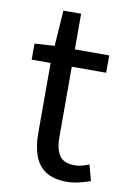

<svg xmlns="http://www.w3.org/2000/svg" viewBox="-82 -747 541 811"><g transform="rotate(10 188.5 -341.0)"><path d="M262.5 13.4Q204.9 13.4 171 -9.3Q137.2 -32 122.8 -72.8Q108.4 -113.5 108.4 -167.7V-469H27.1V-537.6L112.7 -543.4L123 -696.2H199.2V-543.4H346.6V-469H199.2V-165.4Q199.2 -116 217.6 -88.5Q235.9 -61 283.4 -61Q298 -61 315.1 -65.4Q332.1 -69.8 344.5 -75.6L362.8 -7Q340.2 0.6 314.2 7Q288.2 13.4 262.5 13.4Z"/></g></svg>

Font: Noto Sans JP
Style: Regular
Weight: 100
Designer: Ryoko NISHIZUKA 西塚涼子 (kana, bopomofo & ideographs); Paul D. Hunt (Latin, Greek & Cyrillic); Sandoll Communications 산돌커뮤니
Foundry: Adobe
Version: Version 2.004;hotconv 1.0.118;makeotfexe 2.5.65603